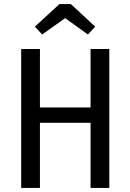

<svg xmlns="http://www.w3.org/2000/svg" viewBox="-20 -932 647 952"><path d="M429 -323H178V0H85V-689H178V-399H429V-689H522V0H429ZM153 -800 275 -912H331L452 -800L416 -761L303 -842L189 -761Z"/></svg>

Font: Fira Sans Condensed
Style: Regular
Weight: 400
Width: 3
Designer: bBox Type GmbH & Carrois Corporate GbR & Edenspiekermann AG
Foundry: bBox Type GmbH & Carrois Corporate GbR & Edenspiekermann AG
Version: Version 4.301